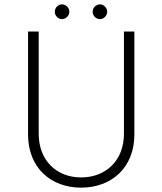

<svg xmlns="http://www.w3.org/2000/svg" viewBox="-20 -855 747 883"><path d="M232 -801C232 -782 248 -767 265 -767C282 -767 299 -782 299 -801C299 -820 282 -835 265 -835C248 -835 232 -820 232 -801ZM406 -801C406 -782 422 -767 440 -767C456 -767 473 -782 473 -801C473 -820 456 -835 440 -835C422 -835 406 -820 406 -801ZM158 -240V-710H109V-237C109 -82 215 8 353 8C491 8 598 -82 598 -237V-710H550V-240C550 -116 466 -39 353 -39C241 -39 158 -116 158 -240Z"/></svg>

Font: Sulaf Light
Style: Regular
Weight: 300
Designer: Bandar Raffah (Arabic) and Santiago Orozco (Latin)
Foundry: Caramella and Typemade
Version: Version 1.005;PS 001.005;hotconv 1.0.88;makeotf.lib2.5.64775